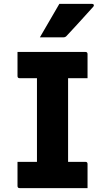

<svg xmlns="http://www.w3.org/2000/svg" viewBox="-20 -967 540 987"><path d="M430 0H81Q70 0 70 -11V-135H170V-565H81Q70 -565 70 -576V-700H419Q430 -700 430 -689V-565H330V-135H419Q430 -135 430 -124ZM285 -947H454Q460 -947 462 -942.5Q464 -938 460 -933Q441 -912 426.5 -896Q412 -880 398 -864.5Q384 -849 366 -829.5Q348 -810 321 -781Q315 -775 305 -775H185Q211 -821 235 -861Q259 -901 285 -947Z"/></svg>

Font: Recursive Sn Lnr St XBd
Style: Regular
Weight: 800
Version: Version 1.079;hotconv 1.0.112;makeotfexe 2.5.65598; ttfautoh